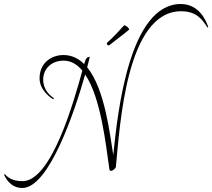

<svg xmlns="http://www.w3.org/2000/svg" viewBox="-20 -826 1057 956"><path d="M1017 -691C1007 -722 972 -806 880 -806C625 -806 566 -274 544 -54C527 -156 503 -382 414 -491C420 -514 425 -532 427 -543C426 -543 411 -544 405 -525C403 -521 401 -513 399 -507C371 -535 337 -552 296 -552C238 -552 177 -515 177 -436C177 -377 232 -339 245 -332L249 -337C230 -349 195 -378 195 -430C195 -479 232 -524 297 -524C334 -524 365 -505 390 -474C347 -318 236 76 92 76C37 76 16 54 4 41L0 44C5 54 29 110 91 110C224 110 352 -271 404 -455C484 -337 508 -96 524 12C525 20 527 25 532 25C540 25 554 15 557 5C577 -198 608 -770 882 -770C959 -770 988 -728 1013 -689ZM527 -603C558 -628 593 -653 621 -677C622 -678 623 -678 623 -679C623 -687 606 -700 599 -700C598 -700 598 -700 597 -699C577 -677 547 -643 515 -615C513 -613 512 -611 512 -608C513 -604 516 -600 520 -600C522 -600 525 -601 527 -603Z"/></svg>

Font: Stalemate
Style: Regular
Weight: 400
Designer: Astigmatic (AOETI)
Foundry: Astigmatic (AOETI)
Version: Version 001.000